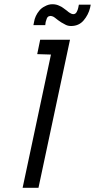

<svg xmlns="http://www.w3.org/2000/svg" viewBox="-20 -888 449 908"><path d="M353 -866 350 -851Q348 -841 342.5 -831Q337 -821 326 -821Q320 -821 311 -826.5Q302 -832 297 -837Q288 -843 280 -849.5Q272 -856 262 -860Q247 -868 228 -868Q209 -868 192 -858Q177 -851 166.5 -838.5Q156 -826 149.5 -812Q143 -798 141 -784L138 -769H194L196 -784Q198 -791 201 -799.5Q204 -808 211 -811Q218 -814 226 -811.5Q234 -809 240 -804Q246 -799 254 -793Q262 -787 270 -782Q280 -776 291 -770.5Q302 -765 316 -765Q353 -765 375.5 -791.5Q398 -818 406 -851L409 -866ZM156 -632 221 -630 87 0H162L311 -700H170Z"/></svg>

Font: Advent Pro Medium
Style: Italic
Weight: 500
Italic angle: -12°
Version: Version 3.000